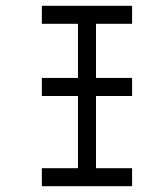

<svg xmlns="http://www.w3.org/2000/svg" viewBox="-20 -645 540 665"><path d="M437.5 0V-62.5H312.5Q312.5 -62.5 312.5 -312.5H437.5V-375H312.5V-562.5H437.5V-625H125V-562.5H250V-375H125V-312.5H250Q250 -312.5 250 -62.5H125V0Z"/></svg>

Font: CalcUnifontExMono
Style: Regular
Weight: 500
Version: Version 15.0.06